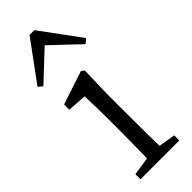

<svg xmlns="http://www.w3.org/2000/svg" viewBox="-264 -828 853 853"><g transform="rotate(-45 162.5 -401.0)"><path d="M204 -375 208 -517 193 -527 36 -475V-442L126 -436C128 -389 129 -347 129 -284V-228C129 -177 128 -100 127 -45L41 -32V0H285V-32L206 -45C205 -100 204 -177 204 -228ZM176 -802H146L8 -614L28 -597L161 -722L293 -597L314 -614Z"/></g></svg>

Font: Source Han Serif AKR9
Style: Regular
Weight: 400
Designer: Ryoko NISHIZUKA 西塚涼子 (kana & ideographs); Frank Grießhammer (Latin, Greek & Cyrillic); Sandoll Communications 산돌커뮤니케이션, 
Foundry: Adobe Systems Incorporated
Version: Version 1.005;hotconv 1.0.107;makeotfexe 2.5.65593